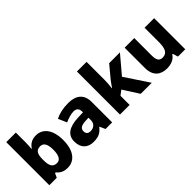

<svg xmlns="http://www.w3.org/2000/svg" viewBox="71 -1573 2396 2396"><g transform="rotate(-45 1269.5 -375.0)"><path d="M239 -585V-760H70V0H201L228 -57H239C268 -23 306 10 386 10C508 10 592 -88 592 -276C592 -461 509 -559 390 -559C313 -559 268 -523 239 -478H233C236 -508 239 -545 239 -585ZM332 -425C391 -425 419 -376 419 -278C419 -179 390 -127 334 -127C263 -127 239 -175 239 -270V-292C239 -384 266 -425 332 -425Z M963 -559C869 -559 792 -541 732 -510L781 -397C833 -420 888 -438 934 -438C981 -438 1010 -416 1010 -359V-346L919 -343C759 -336 675 -280 675 -165C675 -46 747 10 843 10C935 10 978 -15 1025 -74H1029L1062 0H1179V-363C1179 -491 1101 -559 963 -559ZM960 -248 1011 -250V-206C1011 -147 967 -112 912 -112C873 -112 847 -131 847 -173C847 -219 876 -245 960 -248Z M1487 -440V-760H1317V0H1487V-161L1549 -209L1683 0H1878L1668 -316L1865 -549H1675L1541 -388C1523 -366 1496 -325 1481 -304H1477C1483 -344 1487 -400 1487 -440Z M2469 -549H2300V-300C2300 -187 2277 -125 2195 -125C2141 -125 2118 -163 2118 -238V-549H1948V-191C1948 -51 2028 10 2141 10C2210 10 2274 -13 2309 -69H2319L2340 0H2469Z"/></g></svg>

Font: Noto Sans Lao ExtraBold
Style: Regular
Weight: 800
Designer: Monotype Design Team
Foundry: Monotype Imaging Inc.
Version: Version 2.003